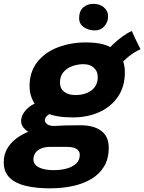

<svg xmlns="http://www.w3.org/2000/svg" viewBox="-85 -754 769 1023"><path d="M303.2 -128.4Q213.1 -128.4 162.9 -151.8Q112.6 -175.2 92.5 -213.1Q72.4 -250.9 72.4 -293.6Q72.4 -371.4 113.8 -423.6Q155.1 -475.8 223.6 -501.9Q292 -528 372.8 -528Q480.9 -528 530.6 -485.1Q580.4 -442.2 580.4 -369.2Q580.4 -293.1 543.7 -239.1Q507 -185.1 444.4 -156.8Q381.8 -128.4 303.2 -128.4ZM180.5 249.5Q107.2 249.5 51.9 236.2Q-3.4 222.9 -34.2 192.4Q-65.1 161.9 -65.1 110.1Q-65.1 65 -42.1 30.3Q-19.1 -4.4 19.7 -28.5Q58.5 -52.6 106.2 -66.2Q153.9 -79.9 203.4 -82.9Q234 -84.8 265.3 -85.7Q296.6 -86.6 343.6 -86.6Q414.6 -86.6 454.5 -56.8Q494.4 -26.9 494.4 33.2Q494.4 92.2 469.3 133.4Q444.2 174.6 400.7 200.2Q357.1 225.9 300.5 237.7Q243.9 249.5 180.5 249.5ZM202.9 152.6Q237.8 152.6 269.1 144.3Q300.5 136 320.2 118Q340 100 340 71.4Q340 55 330.6 45.8Q321.1 36.5 305.9 32.6Q290.6 28.6 272.9 28.6Q252.5 28.6 227.1 28.6Q201.6 28.6 180.4 28.6Q156.5 28.6 136.6 36.2Q116.8 43.8 104.9 58.8Q93.1 73.8 93.1 96.1Q93.1 114.5 106.8 127.2Q120.5 139.9 145.2 146.2Q169.9 152.6 202.9 152.6ZM126.6 -31.1Q72.5 -43 50 -63.4Q27.5 -83.8 27.5 -107.9Q27.5 -130.8 40.4 -151.1Q53.2 -171.5 73.8 -186.6Q94.4 -201.8 116.2 -207.2L203.4 -157.1Q179.9 -150.1 167.1 -138.3Q154.2 -126.5 154.2 -113.9Q154.2 -101.8 166.4 -92.3Q178.6 -82.9 203.4 -82.9ZM316.8 -247.5Q349.6 -247.5 376.8 -258.2Q403.9 -269 419.8 -290.2Q435.8 -311.5 435.8 -343.5Q435.8 -374.8 414.8 -393.4Q393.9 -412 359.8 -412Q328.5 -412 299.7 -401.5Q270.9 -391 252.8 -369.4Q234.6 -347.9 234.6 -313.9Q234.6 -282.2 257.1 -264.9Q279.6 -247.5 316.8 -247.5ZM553.4 -401.9 483.9 -476.6Q495.1 -496.1 518 -518.4Q540.9 -540.6 567.8 -559.9Q594.6 -579.1 617.5 -588.9Q621.9 -578.5 630.2 -560.1Q638.6 -541.8 648 -523Q657.4 -504.2 663.8 -491.9Q651.1 -486.2 635.3 -476.9Q619.5 -467.5 603.9 -455.4Q588.4 -443.4 575 -429.7Q561.6 -416 553.4 -401.9ZM412.5 -733.5Q446.9 -733.5 468.9 -714.6Q491 -695.6 491 -667.1Q491 -637.2 471.5 -614.6Q452 -591.9 421.5 -591.9Q386.5 -591.9 361.6 -609.2Q336.6 -626.6 336.6 -656.9Q336.6 -694.6 358.2 -714.1Q379.9 -733.5 412.5 -733.5Z"/></svg>

Font: Grandstander Thin
Style: Italic
Weight: 100
Italic angle: -15°
Designer: Tyler Finck
Foundry: Etcetera Type Co
Version: Version 1.200